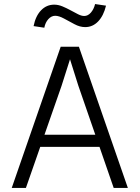

<svg xmlns="http://www.w3.org/2000/svg" viewBox="-20 -929 690 949"><path d="M141 -203V-263H513V-203ZM280 -698H370L612 0H542L367 -506L326 -636L284 -504L108 0H38ZM199 -792 146 -800Q156 -850 183 -878Q210 -906 248 -906Q268 -906 288.5 -897.5Q309 -889 329 -878Q349 -867 366 -858.5Q383 -850 396 -850Q415 -850 429.5 -867Q444 -884 450 -909L504 -901Q492 -851 465 -823Q438 -795 401 -795Q375 -795 348 -809.5Q321 -824 296 -837.5Q271 -851 253 -851Q234 -851 219 -834.5Q204 -818 199 -792Z"/></svg>

Font: Azeret Mono Thin ExtraLight
Style: Regular
Weight: 250
Version: Version 1.002